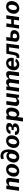

<svg xmlns="http://www.w3.org/2000/svg" viewBox="3504 -4320 981 8028"><g transform="rotate(-90 3994.0 -305.5)"><path d="M185 0 235 -367C263 -406 304 -427 344 -427C389 -427 418 -401 412 -358L363 0H517L569 -382C583 -478 531 -540 436 -540C363 -540 301 -503 243 -434L256 -530H104L31 0Z M849 10C1007 10 1127 -104 1150 -262C1172 -424 1086 -540 927 -540C774 -540 650 -428 627 -262C604 -103 692 10 849 10ZM865 -90C785 -90 770 -188 781 -268C793 -348 834 -441 912 -441C991 -441 1008 -348 997 -268C985 -187 944 -90 865 -90Z M1446 10C1622 10 1720 -125 1746 -291C1792 -581 1721 -776 1478 -776C1441 -776 1376 -759 1352 -738L1373 -632C1401 -647 1462 -658 1499 -658C1603 -658 1661 -548 1658 -437C1627 -498 1561 -527 1494 -527C1325 -527 1213 -381 1213 -220C1213 -82 1309 10 1446 10ZM1444 -105C1382 -105 1362 -161 1362 -213C1362 -296 1400 -427 1501 -427C1563 -427 1581 -381 1581 -326C1581 -246 1545 -105 1444 -105Z M2047 10C2205 10 2325 -104 2348 -262C2370 -424 2284 -540 2125 -540C1972 -540 1848 -428 1825 -262C1802 -103 1890 10 2047 10ZM2063 -90C1983 -90 1968 -188 1979 -268C1991 -348 2032 -441 2110 -441C2189 -441 2206 -348 2195 -268C2183 -187 2142 -90 2063 -90Z M2590 10C2664 10 2722 -3 2768 -32C2815 -58 2841 -97 2848 -147C2854 -183 2846 -211 2825 -233C2804 -253 2773 -266 2731 -271V-272C2796 -287 2857 -322 2866 -394C2873 -440 2859 -476 2827 -502C2793 -527 2743 -540 2674 -540C2553 -540 2427 -494 2408 -359V-357H2546V-359C2554 -414 2591 -445 2651 -445C2677 -445 2694 -439 2706 -426C2717 -415 2721 -398 2718 -378C2713 -336 2687 -313 2634 -313H2578L2565 -223H2636C2688 -223 2710 -201 2704 -157C2702 -135 2691 -118 2674 -104C2656 -91 2632 -84 2599 -84C2564 -84 2540 -92 2525 -108C2511 -125 2505 -144 2508 -168V-171H2370L2369 -168C2362 -114 2377 -72 2414 -39C2450 -6 2508 10 2590 10Z M3085 165 3117 -71C3143 -2 3207 10 3256 10C3375 10 3478 -76 3504 -269C3530 -454 3454 -540 3341 -540C3261 -540 3202 -495 3170 -457L3180 -530H3025L2929 165ZM3213 -94C3165 -94 3138 -129 3136 -206L3150 -311C3162 -394 3206 -435 3264 -435C3320 -435 3365 -399 3347 -271C3329 -144 3277 -94 3213 -94Z M3729 10C3786 10 3861 -20 3920 -88L3926 0H4041L4117 -530H3962L3911 -161C3883 -121 3852 -95 3804 -95C3752 -95 3730 -126 3736 -170L3786 -530H3632L3580 -152C3566 -50 3639 9 3729 10Z M4330 0 4381 -366C4406 -405 4445 -427 4484 -427C4527 -427 4555 -401 4550 -358L4500 0H4655L4701 -339C4703 -349 4706 -357 4710 -370C4725 -401 4769 -427 4809 -427C4852 -427 4880 -401 4874 -358L4825 0H4981L5033 -379C5046 -480 4994 -540 4904 -540C4849 -540 4782 -521 4705 -426C4697 -492 4660 -541 4577 -541C4520 -541 4447 -518 4387 -434L4400 -530H4248L4175 0Z M5582 -221 5589 -263C5611 -422 5536 -540 5374 -540C5213 -540 5095 -417 5073 -259C5050 -94 5150 10 5307 10C5414 10 5506 -38 5558 -130L5441 -159C5415 -118 5371 -91 5319 -91C5250 -91 5211 -142 5223 -221ZM5238 -324C5246 -389 5287 -446 5361 -446C5432 -446 5459 -394 5450 -324Z M5872 -422H6030L5971 0H6116L6190 -530H5764L5712 -248C5703 -197 5693 -162 5682 -139C5671 -117 5653 -106 5629 -106C5614 -106 5603 -108 5593 -112L5577 1C5592 8 5614 11 5639 11C5700 11 5744 -7 5771 -45C5799 -82 5821 -145 5838 -234Z M6266 -178C6257 -114 6271 -67 6308 -34C6345 -2 6402 15 6480 15C6614 15 6727 -38 6748 -181C6756 -236 6743 -280 6711 -312C6677 -344 6621 -361 6540 -361H6437L6460 -532H6315ZM6409 -171 6423 -263H6511C6549 -263 6574 -255 6587 -238C6600 -221 6605 -200 6600 -174C6597 -147 6587 -126 6569 -110C6552 -93 6527 -85 6494 -85C6460 -85 6436 -93 6423 -110C6410 -126 6407 -147 6409 -171Z M6888 -530 6814 0H6958L6988 -216H7182L7151 0H7296L7370 -530H7225L7196 -325H7004L7033 -530Z M7659 10C7817 10 7937 -104 7960 -262C7982 -424 7896 -540 7737 -540C7584 -540 7460 -428 7437 -262C7414 -103 7502 10 7659 10ZM7675 -90C7595 -90 7580 -188 7591 -268C7603 -348 7644 -441 7722 -441C7801 -441 7818 -348 7807 -268C7795 -187 7754 -90 7675 -90Z"/></g></svg>

Font: Cheyenne Sans
Style: Bold Italic
Weight: 700
Italic angle: -8.13011°
Designer: The Public Sans project authors (U.S. Web Design System), Libre Franklin designed by Pablo Impallari and Rodrigo Fuenzal
Foundry: The Cheyenne Sans Project Authors
Version: Version 2.007